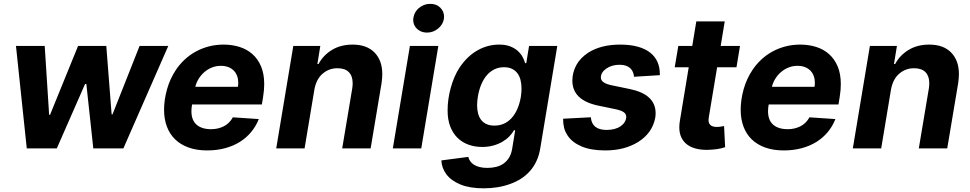

<svg xmlns="http://www.w3.org/2000/svg" viewBox="-20 -790 5165 1022"><path d="M636.7 0H476.6L439.6 -343H432.9L282.3 0H122.5L65 -545.5H218L241.5 -179H246.4L395.6 -545.5H545.8L574.2 -181.1H578.8L723 -545.5H875.7Z M1082.7 10.7Q1027 10.7 984.2 -4.6Q941.4 -19.9 912.3 -48.1Q883.2 -76.3 868.3 -116.3Q853.3 -156.2 853.3 -206Q853.3 -258.2 869 -314.6Q884.6 -370.4 916.5 -418.3Q936.8 -448.5 963.4 -473.2Q990.1 -497.9 1022 -515.4Q1054 -533 1091.3 -542.8Q1128.6 -552.6 1170.5 -552.6Q1215.9 -552.6 1255.3 -540.1Q1294.7 -527.7 1323.9 -501.8Q1353 -475.9 1369.7 -436.3Q1386.4 -396.7 1386.4 -342.3Q1386.4 -326.7 1384.9 -310.2Q1383.5 -293.7 1380.7 -275.6L1373.9 -234H1002.5Q1000.7 -224.8 999.8 -215.7Q998.9 -206.7 998.9 -198.2Q998.9 -150.6 1026.3 -126.4Q1053.6 -102.3 1104 -102.3Q1140.3 -102.3 1170.8 -117.5Q1201.3 -132.8 1219.5 -165.5L1357.6 -156.2Q1342.7 -118.3 1317.1 -87.4Q1291.5 -56.5 1256.6 -34.6Q1221.6 -12.8 1177.7 -1.1Q1133.9 10.7 1082.7 10.7ZM1246.4 -327.8Q1247.2 -333.5 1247.7 -339Q1248.2 -344.5 1248.2 -349.8Q1248.2 -369 1242.2 -385.5Q1236.2 -402 1224.4 -414.1Q1212.7 -426.1 1195.3 -432.9Q1177.9 -439.6 1155.2 -439.6Q1130.7 -439.6 1108.3 -430.8Q1085.9 -421.9 1068 -406.4Q1050.1 -391 1037.5 -370.6Q1024.9 -350.1 1019.5 -327.8Z M1952.8 0H1801.5L1855.1 -320.3Q1857.2 -334.5 1857.2 -347.3Q1857.2 -384.9 1837 -405.9Q1816.8 -426.8 1775.9 -426.8Q1731.9 -426.8 1698.5 -398.8Q1664.8 -371.1 1653.8 -315.3L1601.2 0H1450.3L1541.2 -545.5H1685L1669.4 -449.2H1675.4Q1700.3 -495.7 1746.8 -524.1Q1793.3 -552.6 1856.9 -552.6Q1932.5 -552.6 1973.7 -510.3Q2014.9 -468 2014.9 -395.2Q2014.9 -383.9 2013.8 -372Q2012.8 -360.1 2011 -347.3Z M2252.8 -616.5Q2221.9 -616.5 2200.6 -635.7Q2179.3 -655.2 2179.3 -685Q2182.2 -723 2208.5 -746.1Q2235.1 -769.5 2270.2 -769.5Q2303.6 -769.5 2323.5 -749.3Q2343.8 -729.4 2343.8 -700.3Q2342.3 -664.1 2312.9 -638.8Q2286.6 -616.5 2252.8 -616.5ZM2222.3 0H2071L2161.9 -545.5H2313.2Z M2554.7 212.4Q2481.2 212.4 2431.8 192.5Q2380.7 171.2 2356 137.8Q2331.3 104.4 2329.2 63.9L2472.7 45.1Q2475.5 57.2 2482.8 67.8Q2490.1 78.5 2502.3 86.5Q2514.6 94.5 2532.5 99.1Q2550.4 103.7 2574.9 103.7Q2600.1 103.7 2622.2 98Q2644.2 92.3 2661.2 80.1Q2678.3 67.8 2689.8 48.8Q2701.3 29.8 2706 3.2L2722.3 -96.6H2715.9Q2706.3 -79.5 2690.7 -63.6Q2675.1 -47.6 2653.8 -35.2Q2632.5 -22.7 2605.5 -15.3Q2578.5 -7.8 2546.2 -7.8Q2507.1 -7.8 2473.4 -20.1Q2439.6 -32.3 2415 -56.6Q2390.3 -81 2376.2 -117.7Q2362.2 -154.5 2362.6 -204.2Q2362.6 -261 2378.9 -321Q2395.6 -382.8 2425.1 -428.6Q2446.4 -460.9 2471.2 -484.4Q2496.1 -507.8 2523.3 -522.9Q2550.4 -538 2578.8 -545.3Q2607.2 -552.6 2636 -552.6Q2669 -552.9 2693.2 -544Q2717.3 -535.2 2734 -520.8Q2750.7 -506.4 2760.7 -488.6Q2770.6 -470.9 2775.2 -453.8H2781.2L2796.2 -545.5H2946.4L2854.8 5.3Q2848.4 40.5 2834.5 69.4Q2820.7 98.4 2800.2 121.3Q2779.8 144.2 2753.6 161Q2727.3 177.9 2696.4 188.9Q2632.5 212.4 2554.7 212.4ZM2611.5 -121.4Q2666.2 -121.4 2702.8 -161.2Q2739.7 -201.3 2752.5 -274.5Q2754.3 -286.6 2755.1 -297.6Q2756 -308.6 2756 -318.9Q2756 -344.1 2750.5 -365.1Q2745 -386 2733.5 -400.9Q2721.9 -415.8 2704.4 -424Q2686.8 -432.2 2662.6 -432.2Q2634.2 -432.2 2611 -420.6Q2587.7 -409.1 2570.1 -388.1Q2552.6 -367.2 2540.8 -338.2Q2529.1 -309.3 2523.4 -274.5Q2521.7 -262.4 2520.6 -251.2Q2519.5 -240.1 2519.5 -229.8Q2519.5 -205.3 2525 -185.2Q2530.5 -165.1 2541.7 -150.9Q2552.9 -136.7 2570.3 -129.1Q2587.7 -121.4 2611.5 -121.4Z M3202.1 10.7Q3125 10.7 3075.1 -10.8Q3025.2 -32.3 3001.4 -68.5Q2987.9 -88.8 2982.6 -109.9Q2977.3 -131 2977.3 -158L3125 -165.8Q3130.3 -99.1 3207.7 -98.4Q3254.3 -98.4 3282.7 -117.5Q3310.7 -136.7 3313.6 -166.5Q3313.6 -183.6 3299.5 -193.2Q3285.5 -202.8 3254.3 -209.2L3163.4 -228Q3026.6 -257.1 3026.6 -360.8Q3026.6 -403.4 3047.2 -442.5Q3067.8 -481.2 3111.5 -509.9Q3179 -552.6 3280.9 -552.6Q3335.2 -552.6 3375.2 -541.4Q3415.1 -530.2 3441.1 -509.6Q3467 -489 3479.6 -460.4Q3492.2 -431.8 3492.2 -397V-389.9L3354.8 -381.4Q3354 -394.5 3349.1 -406.2Q3344.1 -418 3334.9 -426.7Q3325.6 -435.4 3311.6 -440.3Q3297.6 -445.3 3278.4 -445.3Q3236.2 -445.3 3207 -424.7Q3178.3 -404.5 3178.3 -377.1Q3178.3 -347.7 3236.5 -335.9L3332.4 -316.1Q3469.8 -287.6 3469.8 -187.5Q3469.8 -175.4 3467.7 -162.3Q3452.1 -82.7 3379.3 -35.9Q3306.1 10.7 3202.1 10.7Z M3742.5 7.8Q3710.2 7.8 3683.2 0.7Q3656.2 -6.4 3636.9 -21.1Q3617.5 -35.9 3606.7 -58.6Q3595.9 -81.3 3595.9 -112.2Q3595.9 -128.9 3599.1 -147.7L3646 -431.8H3571.4L3590.6 -545.5H3664.8L3686.4 -676.1H3837.7L3816.1 -545.5H3919L3900.2 -431.8H3797.2L3753.2 -167.6Q3751.4 -157.7 3751.4 -151.3Q3751.4 -114.3 3795.8 -114.3Q3801.5 -114.3 3807.7 -114.9Q3813.9 -115.4 3821 -116.8L3834.2 -119.3L3839.8 -6.7Q3821.7 0 3797.6 3.6Q3773.4 7.1 3742.5 7.8Z M4152 10.7Q4096.2 10.7 4053.4 -4.6Q4010.7 -19.9 3981.5 -48.1Q3952.4 -76.3 3937.5 -116.3Q3922.6 -156.2 3922.6 -206Q3922.6 -258.2 3938.2 -314.6Q3953.8 -370.4 3985.8 -418.3Q4006 -448.5 4032.7 -473.2Q4059.3 -497.9 4091.3 -515.4Q4123.2 -533 4160.5 -542.8Q4197.8 -552.6 4239.7 -552.6Q4285.2 -552.6 4324.6 -540.1Q4364 -527.7 4393.1 -501.8Q4422.2 -475.9 4438.9 -436.3Q4455.6 -396.7 4455.6 -342.3Q4455.6 -326.7 4454.2 -310.2Q4452.8 -293.7 4449.9 -275.6L4443.2 -234H4071.7Q4070 -224.8 4069.1 -215.7Q4068.2 -206.7 4068.2 -198.2Q4068.2 -150.6 4095.5 -126.4Q4122.9 -102.3 4173.3 -102.3Q4209.5 -102.3 4240.1 -117.5Q4270.6 -132.8 4288.7 -165.5L4426.8 -156.2Q4411.9 -118.3 4386.4 -87.4Q4360.8 -56.5 4325.8 -34.6Q4290.8 -12.8 4247 -1.1Q4203.1 10.7 4152 10.7ZM4315.7 -327.8Q4316.4 -333.5 4316.9 -339Q4317.5 -344.5 4317.5 -349.8Q4317.5 -369 4311.4 -385.5Q4305.4 -402 4293.7 -414.1Q4282 -426.1 4264.6 -432.9Q4247.2 -439.6 4224.4 -439.6Q4199.9 -439.6 4177.6 -430.8Q4155.2 -421.9 4137.3 -406.4Q4119.3 -391 4106.7 -370.6Q4094.1 -350.1 4088.8 -327.8Z M5022 0H4870.7L4924.4 -320.3Q4926.5 -334.5 4926.5 -347.3Q4926.5 -384.9 4906.2 -405.9Q4886 -426.8 4845.2 -426.8Q4801.1 -426.8 4767.8 -398.8Q4734 -371.1 4723 -315.3L4670.5 0H4519.5L4610.4 -545.5H4754.3L4738.6 -449.2H4744.7Q4769.5 -495.7 4816.1 -524.1Q4862.6 -552.6 4926.1 -552.6Q5001.8 -552.6 5043 -510.3Q5084.2 -468 5084.2 -395.2Q5084.2 -383.9 5083.1 -372Q5082 -360.1 5080.3 -347.3Z"/></svg>

Font: Linik Sans
Style: Bold Italic
Weight: 700
Italic angle: 9°
Designer: Fonts by Rasmus Andersson / Changes by Cristiano Sobral with parts from Marc Monis
Foundry: rsms
Version: Version 3.020; ttfautohint (v1.6)